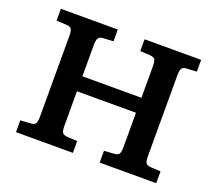

<svg xmlns="http://www.w3.org/2000/svg" viewBox="-118 -862 1157 1024"><g transform="rotate(20 461.0 -350.0)"><path d="M63 0V-67L122 -71Q139 -71 147 -80Q155 -89 155 -121V-582Q155 -605 149 -617Q143 -629 119 -630L63 -633V-700H386V-633L327 -630Q308 -629 301 -617.5Q294 -606 294 -579V-401H629V-583Q629 -602 624.5 -615Q620 -628 593 -630L538 -633V-700H859V-633L801 -630Q782 -629 775 -618Q768 -607 768 -579V-117Q768 -96 773.5 -84Q779 -72 803 -70L859 -67V0H538V-67L596 -71Q615 -72 622 -82Q629 -92 629 -121V-316H294V-117Q294 -92 301 -82Q308 -72 329 -70L386 -67V0Z"/></g></svg>

Font: Literata 7pt SemiBold
Style: Regular
Weight: 600
Designer: Latin by Veronika Burian and Jose Scaglione. Greek by Irene Vlachou. Cyrillic by Vera Evstafieva.
Foundry: TypeTogether
Version: Version 3.002